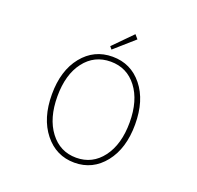

<svg xmlns="http://www.w3.org/2000/svg" viewBox="-157 -1101 1314 1281"><g transform="rotate(20 500.0 -460.5)"><path d="M204.1 -365.2Q204.1 -534.2 286.6 -636.7Q369.1 -739.3 500 -739.3Q630.9 -739.3 712.9 -637.2Q794.9 -535.2 794.9 -365.2Q794.9 -195.3 712.4 -91.3Q629.9 12.7 500 12.7Q370.1 12.7 287.1 -91.3Q204.1 -195.3 204.1 -365.2ZM500 -704.1Q383.8 -704.1 313.5 -612.3Q243.2 -520.5 243.2 -365.2Q243.2 -210 314 -116.2Q384.8 -22.5 500 -22.5Q615.2 -22.5 685.5 -116.2Q755.9 -210 755.9 -365.2Q755.9 -520.5 685.5 -612.3Q615.2 -704.1 500 -704.1ZM475.6 -781.2 460 -799.8 590.8 -932.6 615.2 -904.3Z"/></g></svg>

Font: Gen Shin Gothic Monospace ExtraLight
Style: Regular
Weight: 200
Designer: [Source Han Sans]
Ryoko NISHIZUKA  (kana & ideographs); Paul D. Hunt (Latin, Greek & Cyrillic); Wenlong ZHANG  (bopomofo
Version: Version 1.002.20150607